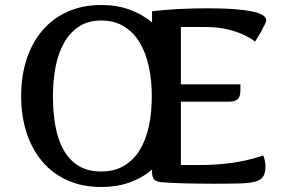

<svg xmlns="http://www.w3.org/2000/svg" viewBox="-20 -728 1133 767"><path d="M625.5 0Q603 -2.4 595.2 -11.7Q587.4 -21 587.4 -42V-50.8Q548.3 -17.1 497.3 1Q446.3 19 384.3 19Q309.6 19 250.2 -7.3Q190.9 -33.7 149.7 -81.8Q108.4 -129.9 86.4 -196.8Q64.5 -263.7 64.5 -344.2Q64.5 -424.8 86.4 -491.7Q108.4 -558.6 149.7 -606.7Q190.9 -654.8 250.2 -681.4Q309.6 -708 384.3 -708Q446.3 -708 497.3 -689.7Q548.3 -671.4 587.4 -638.2V-683.1Q631.8 -688.5 688.5 -691.7Q745.1 -694.8 804.7 -694.8Q826.7 -694.8 853 -694.3Q879.4 -693.8 906 -692.1Q932.6 -690.4 957.3 -687.3Q981.9 -684.1 1001.2 -679Q1020.5 -673.8 1032 -665.8Q1043.5 -657.7 1043.5 -647Q1043.5 -642.1 1037.4 -629.2Q1031.2 -616.2 1023.4 -602.3Q1015.6 -588.4 1008.3 -576.7Q1001 -564.9 998.5 -562Q978.5 -578.1 949.2 -590.8Q924.3 -602.1 887.2 -611.1Q850.1 -620.1 800.3 -620.1H702.6V-391.1H940.4V-367.2Q940.4 -341.3 929.4 -331.5Q918.5 -321.8 894.5 -321.8H702.6V-68.8H780.3Q844.2 -68.8 907.5 -77.6Q970.7 -86.4 1031.7 -106.9Q1034.2 -100.6 1036.1 -93.8Q1037.6 -87.9 1039.1 -80.1Q1040.5 -72.3 1040.5 -64Q1040.5 -37.6 1031.7 -23.2Q1022.9 -8.8 999.5 -2.4Q976.1 3.9 935.3 4.9Q894.5 5.9 830.6 5.9Q798.8 5.9 767.1 5.4Q735.4 4.9 707.8 4.2Q680.2 3.4 658.7 2.2Q637.2 1 625.5 0ZM191.4 -344.2Q191.4 -278.3 201.7 -222.9Q211.9 -167.5 234.9 -127.4Q257.8 -87.4 294.4 -65.2Q331.1 -43 384.3 -43Q437 -43 475.1 -65.4Q513.2 -87.9 537.8 -127.9Q562.5 -168 574.5 -223.1Q586.4 -278.3 586.4 -344.2Q586.4 -406.2 574.7 -461.2Q563 -516.1 538.6 -557.1Q514.2 -598.1 475.8 -622.1Q437.5 -646 384.3 -646Q331.1 -646 294.4 -621.3Q257.8 -596.7 234.9 -555.2Q211.9 -513.7 201.7 -459Q191.4 -404.3 191.4 -344.2Z"/></svg>

Font: Artifika
Style: Medium
Weight: 500
Designer: Yulya Zhdanova | Cyreal.org
Foundry: Yulya Zhdanova | Cyreal
Version: Version 1.000